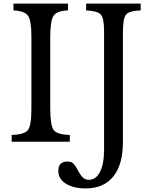

<svg xmlns="http://www.w3.org/2000/svg" viewBox="-20 -790 849 1070"><path d="M260 -581V-189Q260 -91 279 -65.5Q298 -40 369 -38V0H45V-38Q116 -40 135.5 -65Q155 -90 155 -182V-588Q155 -674 136.5 -701.5Q118 -729 55 -732V-770H359V-732Q296 -730 278 -701.5Q260 -673 260 -581ZM560 43V-618Q560 -688 542 -708.5Q524 -729 460 -732V-770H764V-732Q700 -730 682.5 -708.5Q665 -687 665 -611V2Q665 127 611.5 193.5Q558 260 457 260Q389 260 347 233.5Q305 207 305 163Q305 110 356 110Q375 110 386.5 119.5Q398 129 413 157Q430 189 443 200.5Q456 212 475 212Q515 212 537.5 167.5Q560 123 560 43Z"/></svg>

Font: Libre Baskerville
Style: Regular
Weight: 400
Designer: Pablo Impallari, Rodrigo Fuenzalida
Foundry: Pablo Impallari, Rodrigo Fuenzalida
Version: Version 1.000